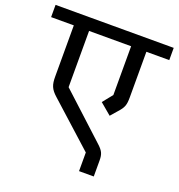

<svg xmlns="http://www.w3.org/2000/svg" viewBox="-160 -814 946 1017"><g transform="rotate(20 313.0 -305.5)"><path d="M398 87H481V-3C481 -40 473 -56 442 -84L194 -312V-629H431V-354L386 -298L450 -244L483 -282C511 -313 517 -328 517 -373V-629H646V-698H-20V-629H108V-341C108 -294 116 -272 152 -240L398 -18Z"/></g></svg>

Font: IBM Plex Devanagari Text
Style: Regular
Weight: 450
Designer: Mike Abbink, Paul van der Laan, Pieter van Rosmalen, Erin McLaughlin
Foundry: Bold Monday
Version: Version 1.0